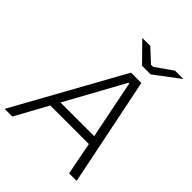

<svg xmlns="http://www.w3.org/2000/svg" viewBox="-285 -1033 1169 1169"><g transform="rotate(45 299.5 -449.0)"><path d="M-38 0H28L144 -211H476L517 0H582L439 -700H350ZM368 -777H442L603 -898H531L420 -820H402L318 -898H249ZM175 -268 383 -646H389L465 -268Z"/></g></svg>

Font: Fixel Display Light
Style: Italic
Weight: 300
Italic angle: -10°
Designer: AlfaBravo + MacPaw
Foundry: Kyrylo Tkachov, Marchela Mozhyna, Serhii Makarenko, Maria Weinstein, Zakhar Kryvoshyya
Version: Version 1.210;Glyphs 3.2 (3217)